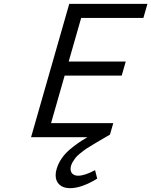

<svg xmlns="http://www.w3.org/2000/svg" viewBox="-20 -714 787 999"><path d="M340.3 -693.8H747.1L726.1 -620.6H402.3L337.4 -394H634.3L613.3 -320.8H316.4L245.6 -73.2H569.3L552.2 -13.7Q539.1 -5.9 514.2 8.5Q489.3 22.9 477.5 30Q465.8 37.1 446.3 49.1Q426.8 61 417 68.4Q407.2 75.7 393.8 86.7Q380.4 97.7 373.3 106.7Q366.2 115.7 359.6 126.5Q353 137.2 349.6 148.4Q347.2 158.2 347.2 165Q347.2 181.2 357.7 190.7Q368.2 200.2 386.7 200.2Q420.9 200.2 474.6 171.4L485.8 215.3Q404.8 265.1 344.7 265.1Q309.1 265.1 289.3 246.8Q269.5 228.5 269.5 197.8Q269.5 182.1 274.4 166Q282.7 137.2 300 111.6Q317.4 85.9 342 64.9Q366.7 43.9 387 30Q407.2 16.1 434.6 0H141.6Z"/></svg>

Font: Cantarell
Style: Italic
Weight: 400
Italic angle: -16°
Designer: Dave Crossland
Version: Version 1.004